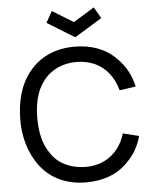

<svg xmlns="http://www.w3.org/2000/svg" viewBox="-64 -1033 881 1101"><g transform="rotate(-5 377.0 -482.0)"><path d="M276 -980.2 396.9 -906.3 517.7 -980.2 555.2 -915.6 396.9 -818.8 239.6 -915.6ZM620.8 -245.8C611.5 -215.6 597.9 -186.5 579.2 -161.5C535.4 -103.1 467.7 -71.9 391.7 -72.9C314.6 -74 243.8 -101 200 -161.5C151 -225 140.6 -299 139.6 -375C139.6 -452.1 154.2 -530.2 200 -588.5C244.8 -647.9 316.7 -678.1 391.7 -677.1C468.8 -676 533.3 -649 579.2 -588.5C600 -560.4 614.6 -528.1 624 -493.8L717.7 -507.3C703.1 -568.8 677.1 -625 627.1 -672.9C566.7 -736.5 482.3 -765.6 387.5 -765.6C281.2 -765.6 187.5 -727.1 124 -645.8C63.5 -569.8 42.7 -474 41.7 -375C40.6 -282.3 65.6 -183.3 125 -105.2C186.5 -24 280.2 15.6 387.5 15.6C481.3 15.6 565.6 -11.5 628.1 -77.1C672.9 -120.8 697.9 -169.8 712.5 -222.9Z"/></g></svg>

Font: Manrope3 Medium
Style: Regular
Weight: 500
Width: 4
Designer: Mikhail Sharanda
Foundry: Mikhail Sharanda
Version: Version 3.000;PS 003.000;hotconv 1.0.88;makeotf.lib2.5.64775